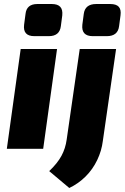

<svg xmlns="http://www.w3.org/2000/svg" viewBox="-20 -741 623 956"><path d="M264 -497 195 0H14L83 -497ZM238 -721Q267 -721 280 -707Q293 -693 290 -664L283 -611Q277 -561 223 -561H151Q93 -561 100 -618L107 -671Q112 -721 166 -721ZM558 -497 492 -39Q486 10 464 56Q442 102 406.5 137.5Q371 173 325 195L225 111Q266 72 286 35Q306 -2 312 -46L377 -497ZM529 -721Q559 -721 571.5 -707Q584 -693 580 -664L573 -611Q567 -561 512 -561H442Q384 -561 390 -618L397 -671Q403 -721 459 -721Z"/></svg>

Font: Exo 2 ExtraBold
Style: Italic
Weight: 800
Italic angle: -8°
Designer: Natanael Gama
Foundry: Natanael Gama
Version: Version 2.010